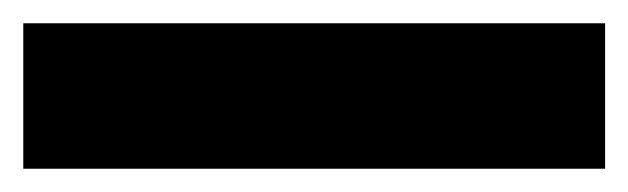

<svg xmlns="http://www.w3.org/2000/svg" viewBox="-20 -1020 540 165"><path d="M0 -1000H500V-875H0Z"/></svg>

Font: Amiga Topaz Unicode Rus
Style: Regular
Weight: 400
Designer: dMG of Trueschool and Divine Stylers
Foundry: dMG of Trueschool and Divine Stylers
Version: Version 1.1